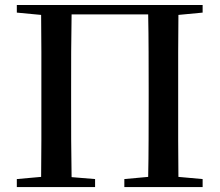

<svg xmlns="http://www.w3.org/2000/svg" viewBox="-20 -755 887 775"><path d="M47.9 -704.1V-734.9H797.9V-704.1L700.2 -694.8Q699.2 -620.6 699.2 -544.7Q699.2 -468.8 699.2 -393.1V-347.2Q699.2 -266.1 699.2 -190.7Q699.2 -115.2 700.2 -41L797.9 -32.2V0H481.9V-32.2L578.1 -41Q579.6 -114.3 579.8 -189.9Q580.1 -265.6 580.1 -348.1V-393.1Q580.1 -469.7 579.8 -545.4Q579.6 -621.1 578.1 -696.8H269Q267.6 -622.1 267.3 -545.9Q267.1 -469.7 267.1 -393.1V-348.1Q267.1 -266.1 267.3 -190.7Q267.6 -115.2 269 -40L363.8 -32.2V0H47.9V-32.2L146 -41Q147 -114.3 147 -189.7Q147 -265.1 147 -347.2V-393.1Q147 -469.7 147 -544.9Q147 -620.1 146 -694.8Z"/></svg>

Font: Source Han Serif TW SemiBold
Style: Regular
Weight: 600
Designer: Ryoko NISHIZUKA Ë•øÂ°öÊ∂ºÂ≠ê (kana & ideographs); Frank Grie√ühammer (Latin, Greek & Cyrillic); Wenlong ZHANG Âº†ÊñáÈæô 
Foundry: Adobe
Version: Version 2.003;hotconv 1.1.1;makeotfexe 2.6.0